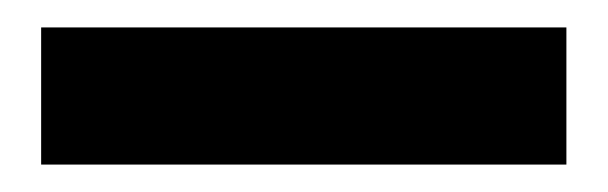

<svg xmlns="http://www.w3.org/2000/svg" viewBox="-20 -752 443 140"><path d="M10 -732H393V-632H10Z"/></svg>

Font: Parkinsans Light SemiBold
Style: Regular
Weight: 600
Version: Version 1.000